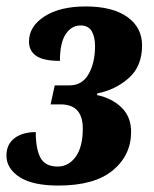

<svg xmlns="http://www.w3.org/2000/svg" viewBox="-28 -566 477 596"><path d="M153 10Q73 10 32.5 -16.5Q-8 -43 -8 -83Q-8 -118 17 -137Q42 -156 83 -156Q83 -104 97.5 -76.5Q112 -49 151 -49Q185 -49 207 -79.5Q229 -110 229 -167Q229 -242 160 -242H129L142 -301H188Q227 -301 247 -336Q267 -371 267 -423Q267 -452 256.5 -469.5Q246 -487 222 -487Q194 -487 176 -460Q158 -433 158 -377Q107 -377 84.5 -392.5Q62 -408 62 -437Q62 -484 110 -515Q158 -546 238 -546Q321 -546 367 -513.5Q413 -481 413 -425Q413 -360 371.5 -323.5Q330 -287 274 -276L273 -271Q320 -261 349.5 -232Q379 -203 379 -157Q379 -84 322 -37Q265 10 153 10Z"/></svg>

Font: Noto Serif ExtraCondensed ExtraBold
Style: Italic
Weight: 800
Width: 2
Italic angle: -12°
Designer: Monotype Design Team
Foundry: Monotype Imaging Inc.
Version: Version 2.013